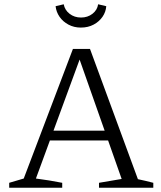

<svg xmlns="http://www.w3.org/2000/svg" viewBox="-20 -878 751 898"><path d="M625 -40Q643 -36 661 -32Q679 -28 697 -23V0H443V-23L549 -41L344 -623H361L148 -43Q180 -39 210 -34Q240 -29 271 -23V0H23V-23L91 -43L321 -649H401ZM193 -221V-267H519V-221ZM358 -749Q326 -749 300 -763Q274 -777 258.5 -799.5Q243 -822 240 -849L278 -858Q283 -831 305.5 -813.5Q328 -796 359 -796Q390 -796 412.5 -813.5Q435 -831 439 -858L477 -849Q475 -822 459.5 -799.5Q444 -777 418 -763Q392 -749 358 -749Z"/></svg>

Font: Piazzolla 24pt Light
Style: Regular
Weight: 300
Designer: Juan Pablo del Peral
Foundry: Huerta Tipografica
Version: Version 2.005